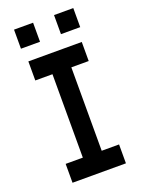

<svg xmlns="http://www.w3.org/2000/svg" viewBox="-153 -874 710 956"><g transform="rotate(-20 202.0 -396.0)"><path d="M60 12V-88H151V-530H60V-631H343V-530H251V-88H343V12ZM47 -703V-804H148V-703ZM259 -703V-804H361V-703Z"/></g></svg>

Font: Pixelify Sans
Style: Regular
Weight: 400
Designer: Stefie Justprince
Foundry: Typecalism Foundryline
Version: Version 1.000;February 13, 2025;FontCreator 15.0.0.3015 64-b